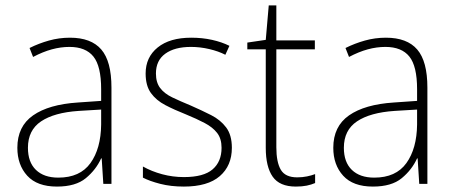

<svg xmlns="http://www.w3.org/2000/svg" viewBox="-20 -678 1673 708"><path d="M238 -539Q316 -539 353.5 -495.5Q391 -452 391 -355V0H361L355 -94H353Q334 -52 296.5 -21Q259 10 190 10Q117 10 80.5 -30Q44 -70 44 -133Q44 -212 102 -252.5Q160 -293 267 -300L353 -306V-349Q353 -434 324.5 -469.5Q296 -505 236 -505Q204 -505 171 -496Q138 -487 102 -468L89 -501Q123 -518 160.5 -528.5Q198 -539 238 -539ZM270 -269Q180 -263 131.5 -230.5Q83 -198 83 -133Q83 -80 112.5 -51.5Q142 -23 195 -23Q275 -23 313.5 -76.5Q352 -130 353 -219V-274Z M835 -133Q835 -67 790.5 -28.5Q746 10 658 10Q610 10 571 0Q532 -10 507 -23V-64Q539 -46 578 -35.5Q617 -25 658 -25Q731 -25 764 -53.5Q797 -82 797 -133Q797 -167 780.5 -188Q764 -209 734.5 -224.5Q705 -240 666 -256Q623 -273 589.5 -290.5Q556 -308 536.5 -335Q517 -362 517 -407Q517 -467 561.5 -503Q606 -539 685 -539Q726 -539 762 -531Q798 -523 826 -509L811 -476Q786 -489 752 -497Q718 -505 684 -505Q624 -505 589.5 -480Q555 -455 555 -407Q555 -374 570.5 -353.5Q586 -333 615 -319Q644 -305 683 -289Q724 -271 758.5 -253.5Q793 -236 814 -208Q835 -180 835 -133Z M1076 -24Q1095 -24 1112 -27.5Q1129 -31 1142 -36V-3Q1128 3 1111 6.5Q1094 10 1071 10Q1011 10 985.5 -26.5Q960 -63 960 -133V-496H892V-521L960 -531L971 -658H999V-529H1141V-496H999V-135Q999 -80 1015.5 -52Q1032 -24 1076 -24Z M1403 -539Q1481 -539 1518.5 -495.5Q1556 -452 1556 -355V0H1526L1520 -94H1518Q1499 -52 1461.5 -21Q1424 10 1355 10Q1282 10 1245.5 -30Q1209 -70 1209 -133Q1209 -212 1267 -252.5Q1325 -293 1432 -300L1518 -306V-349Q1518 -434 1489.5 -469.5Q1461 -505 1401 -505Q1369 -505 1336 -496Q1303 -487 1267 -468L1254 -501Q1288 -518 1325.5 -528.5Q1363 -539 1403 -539ZM1435 -269Q1345 -263 1296.5 -230.5Q1248 -198 1248 -133Q1248 -80 1277.5 -51.5Q1307 -23 1360 -23Q1440 -23 1478.5 -76.5Q1517 -130 1518 -219V-274Z"/></svg>

Font: Noto Sans Arabic UI SmCn XLt
Style: Regular
Weight: 200
Width: 4
Designer: Monotype Design Team, Nadine Chahine and Nizar Qandah
Foundry: Monotype Imaging Inc.
Version: Version 2.010; ttfautohint (v1.8.4.7-5d5b)